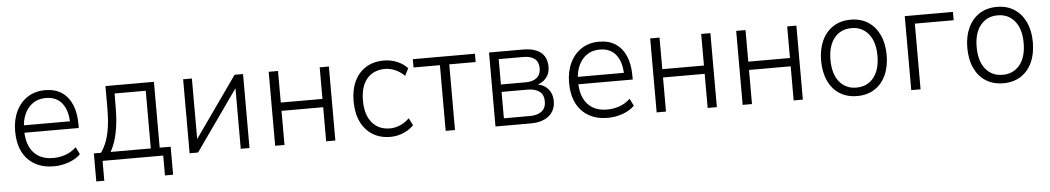

<svg xmlns="http://www.w3.org/2000/svg" viewBox="-36 -832 7052 1290"><g transform="rotate(-5 3489.5 -186.5)"><path d="M298 8Q224 8 170 -22.5Q116 -53 87 -110.5Q58 -168 58 -249Q58 -325 86 -383.5Q114 -442 164.5 -474.5Q215 -507 282 -507Q349 -507 394 -477Q439 -447 462.5 -392Q486 -337 486 -260V-234H103V-284H449L431 -267Q431 -355 393 -404.5Q355 -454 282 -454Q232 -454 195.5 -429Q159 -404 139 -359.5Q119 -315 119 -256V-249Q119 -185 140 -140Q161 -95 201 -71.5Q241 -48 297 -48Q338 -48 378 -61Q418 -74 454 -107L478 -58Q446 -26 396.5 -9Q347 8 298 8Z M572 134V-55H620Q646 -92 660.5 -134.5Q675 -177 682 -230.5Q689 -284 689 -349V-499H1016V-55H1090V134H1035V0H626V134ZM685 -55H956V-444H746L745 -342Q745 -258 730.5 -183.5Q716 -109 685 -55Z M1213 0V-499H1272V-71H1258L1560 -499H1617V0H1558V-428H1572L1270 0Z M1790 0V-499H1853V-286H2134V-499H2196V0H2134V-230H1853V0Z M2568 8Q2498 8 2447 -24Q2396 -56 2368.5 -114Q2341 -172 2341 -252Q2341 -330 2368.5 -387.5Q2396 -445 2447 -476Q2498 -507 2568 -507Q2613 -507 2655.5 -489.5Q2698 -472 2726 -441L2701 -392Q2672 -421 2637.5 -435.5Q2603 -450 2571 -450Q2492 -450 2448 -398Q2404 -346 2404 -251Q2404 -156 2448 -102.5Q2492 -49 2570 -49Q2603 -49 2637.5 -63.5Q2672 -78 2700 -106L2725 -57Q2697 -27 2654.5 -9.5Q2612 8 2568 8Z M2940 0V-443H2762V-499H3181V-443H3003V0Z M3276 0V-499H3505Q3560 -499 3595.5 -483.5Q3631 -468 3648.5 -439.5Q3666 -411 3666 -367Q3666 -322 3638.5 -291Q3611 -260 3566 -252V-259Q3602 -256 3628 -239.5Q3654 -223 3667.5 -196.5Q3681 -170 3681 -137Q3681 -73 3637 -36.5Q3593 0 3513 0ZM3337 -50H3513Q3564 -50 3592.5 -72.5Q3621 -95 3621 -139Q3621 -184 3592.5 -206Q3564 -228 3513 -228H3337ZM3337 -278H3505Q3553 -278 3579.5 -300.5Q3606 -323 3606 -364Q3606 -406 3579.5 -427.5Q3553 -449 3505 -449H3337Z M4034 8Q3960 8 3906 -22.5Q3852 -53 3823 -110.5Q3794 -168 3794 -249Q3794 -325 3822 -383.5Q3850 -442 3900.5 -474.5Q3951 -507 4018 -507Q4085 -507 4130 -477Q4175 -447 4198.5 -392Q4222 -337 4222 -260V-234H3839V-284H4185L4167 -267Q4167 -355 4129 -404.5Q4091 -454 4018 -454Q3968 -454 3931.5 -429Q3895 -404 3875 -359.5Q3855 -315 3855 -256V-249Q3855 -185 3876 -140Q3897 -95 3937 -71.5Q3977 -48 4033 -48Q4074 -48 4114 -61Q4154 -74 4190 -107L4214 -58Q4182 -26 4132.5 -9Q4083 8 4034 8Z M4363 0V-499H4426V-286H4707V-499H4769V0H4707V-230H4426V0Z M4943 0V-499H5006V-286H5287V-499H5349V0H5287V-230H5006V0Z M5716 8Q5647 8 5597.5 -23.5Q5548 -55 5521 -113Q5494 -171 5494 -250Q5494 -327 5521 -385Q5548 -443 5597.5 -475Q5647 -507 5716 -507Q5783 -507 5832.5 -475Q5882 -443 5909 -385Q5936 -327 5936 -250Q5936 -171 5909 -113Q5882 -55 5832.5 -23.5Q5783 8 5716 8ZM5715 -49Q5788 -49 5831 -102Q5874 -155 5874 -250Q5874 -344 5831 -397Q5788 -450 5716 -450Q5643 -450 5600 -397Q5557 -344 5557 -250Q5557 -155 5600 -102Q5643 -49 5715 -49Z M6080 0V-499H6405V-443H6143V0Z M6702 8Q6633 8 6583.5 -23.5Q6534 -55 6507 -113Q6480 -171 6480 -250Q6480 -327 6507 -385Q6534 -443 6583.5 -475Q6633 -507 6702 -507Q6769 -507 6818.5 -475Q6868 -443 6895 -385Q6922 -327 6922 -250Q6922 -171 6895 -113Q6868 -55 6818.5 -23.5Q6769 8 6702 8ZM6701 -49Q6774 -49 6817 -102Q6860 -155 6860 -250Q6860 -344 6817 -397Q6774 -450 6702 -450Q6629 -450 6586 -397Q6543 -344 6543 -250Q6543 -155 6586 -102Q6629 -49 6701 -49Z"/></g></svg>

Font: Nunitoga
Style: Light
Weight: 300
Designer: Vernon Adams
Foundry: Vernon Adams
Version: Version 1.0